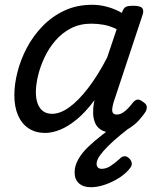

<svg xmlns="http://www.w3.org/2000/svg" viewBox="-20 -539 663 803"><path d="M169 17Q129 17 100 -2Q71 -21 55.5 -56.5Q40 -92 40 -141Q40 -186 53 -237.5Q66 -289 92 -338.5Q118 -388 157.5 -429Q197 -470 249 -494.5Q301 -519 366 -519Q398 -519 430 -510Q462 -501 490 -485L491 -489Q497 -506 507 -510.5Q517 -515 535 -515Q566 -515 574.5 -505.5Q583 -496 576 -476L455 -111Q451 -97 449.5 -85Q448 -73 452.5 -66.5Q457 -60 468 -60Q481 -60 492.5 -67Q504 -74 515 -85.5Q526 -97 536 -110Q543 -119 552.5 -122Q562 -125 575 -115Q592 -105 593.5 -94.5Q595 -84 590 -74Q580 -57 561 -36Q542 -15 515.5 0.5Q489 16 454 16Q422 16 403.5 4.5Q385 -7 377.5 -25.5Q370 -44 369.5 -66Q369 -88 373 -110Q374 -112 374.5 -114.5Q375 -117 375 -120Q338 -70 301.5 -40Q265 -10 231.5 3.5Q198 17 169 17ZM130 -153Q130 -125 138 -104.5Q146 -84 161 -73.5Q176 -63 198 -63Q232 -63 270 -90.5Q308 -118 348.5 -170.5Q389 -223 428 -298L468 -417Q439 -431 413 -435.5Q387 -440 362 -440Q314 -440 276.5 -420.5Q239 -401 211.5 -369Q184 -337 166 -298.5Q148 -260 139 -222Q130 -184 130 -153ZM360 244Q328 244 310 227.5Q292 211 292 182Q292 155 307 128Q322 101 348.5 75.5Q375 50 409.5 23.5Q444 -3 483 -30H547V-25Q514 1 484.5 25Q455 49 432.5 71.5Q410 94 397 112.5Q384 131 384 146Q384 156 389.5 161.5Q395 167 405 167Q424 167 442 155.5Q460 144 483 123Q489 116 499.5 114.5Q510 113 521 124Q528 131 530.5 140.5Q533 150 527 160Q511 183 482.5 202Q454 221 421.5 232.5Q389 244 360 244Z"/></svg>

Font: Playwrite SK
Style: Regular
Weight: 400
Designer: Veronika Burian, José Scaglione
Foundry: TypeTogether
Version: Version 1.002